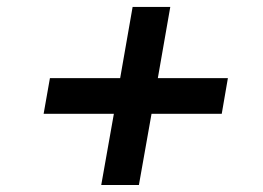

<svg xmlns="http://www.w3.org/2000/svg" viewBox="-20 -636 754 550"><path d="M359.9 -616.2H467.8L432.1 -412.1H632.8L615.2 -310.1H414.1L377.9 -106H270L306.2 -310.1H105L123 -412.1H324.2Z"/></svg>

Font: SVN-Poppins Medium
Style: Italic
Weight: 500
Italic angle: -10°
Designer: Ninad Kale (Devanagari), Jonny Pinhorn (Latin)
Foundry: Indian Type Foundry
Version: Version 3.002 2017